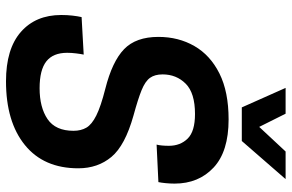

<svg xmlns="http://www.w3.org/2000/svg" viewBox="-186 -770 972 640"><g transform="rotate(90 300.0 -450.0)"><path d="M251 16Q143 16 86.5 -33.5Q30 -83 30 -168Q30 -188 32 -205.5Q34 -223 37 -236L162 -243Q160 -234 158 -218Q156 -202 156 -188Q156 -141 184.5 -118.5Q213 -96 274 -96Q338 -96 377 -122.5Q416 -149 416 -209Q416 -234 405.5 -252Q395 -270 365 -285Q335 -300 276 -315Q185 -338 144 -377.5Q103 -417 103 -492Q103 -559 133.5 -612Q164 -665 225 -695.5Q286 -726 378 -726Q485 -726 538.5 -676Q592 -626 592 -546Q592 -531 590.5 -516Q589 -501 587 -492L462 -486Q464 -493 465 -504Q466 -515 466 -527Q466 -565 442 -589.5Q418 -614 360 -614Q290 -614 259 -583Q228 -552 228 -506Q228 -480 239.5 -464Q251 -448 280.5 -436Q310 -424 365 -409Q465 -381 503 -335.5Q541 -290 541 -225Q541 -110 463.5 -47Q386 16 251 16ZM577 -916 450 -770H338L273 -916H359L403 -828L485 -916Z"/></g></svg>

Font: Geist Mono SemiBold
Style: Italic
Weight: 600
Italic angle: -12°
Monospace: yes
Designer: Basement.studio, Andrés Briganti, Mateo Zaragoza
Foundry: Basement.studio, Vercel, Andrés Briganti, Guido Ferreyra, Mateo Zaragoza
Version: Version 1.500; ttfautohint (v1.8.4.7-5d5b)